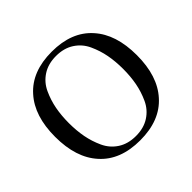

<svg xmlns="http://www.w3.org/2000/svg" viewBox="-172 -899 1106 1106"><g transform="rotate(-45 381.0 -346.0)"><path d="M170 -460Q160 -407 160 -346Q160 -285 170 -232Q180 -179 203 -129Q226 -79 271.5 -49.5Q317 -20 381 -20Q445 -20 490.5 -49.5Q536 -79 559 -129Q582 -179 592 -232Q602 -285 602 -346Q602 -407 592 -460Q582 -513 559 -563Q536 -613 490.5 -642.5Q445 -672 381 -672Q317 -672 271.5 -642.5Q226 -613 203 -563Q180 -513 170 -460ZM133 -610Q219 -707 381 -707Q543 -707 629 -610Q714 -516 714 -346Q714 -176 629 -82Q543 15 381 15Q219 15 133 -82Q48 -176 48 -346Q48 -516 133 -610Z"/></g></svg>

Font: Heuristica
Style: Regular
Weight: 400
Version: Version 1.0.1 ; ttfautohint (v1.4.1)